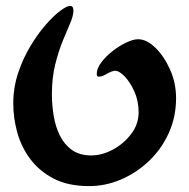

<svg xmlns="http://www.w3.org/2000/svg" viewBox="-20 -650 642 651"><path d="M25 -299Q25 -353 41.5 -402.5Q58 -452 83 -493.5Q108 -535 135 -566Q162 -597 184.5 -613.5Q207 -630 217 -630Q229 -630 229 -614Q229 -597 218 -571.5Q207 -546 193 -512Q179 -478 167.5 -432.5Q156 -387 156 -331Q156 -294 162 -257.5Q168 -221 183 -190.5Q198 -160 224 -141.5Q250 -123 289 -123Q326 -123 363 -143Q400 -163 425 -196Q450 -229 450 -269Q450 -308 435.5 -340Q421 -372 402.5 -391Q384 -410 371 -410Q360 -410 343 -400Q326 -390 315 -390Q308 -390 308 -399Q308 -418 323.5 -438.5Q339 -459 362 -477Q385 -495 408.5 -506Q432 -517 448 -517Q477 -517 506.5 -488.5Q536 -460 556.5 -414.5Q577 -369 577 -317Q577 -254 552.5 -199.5Q528 -145 485.5 -104.5Q443 -64 390.5 -41.5Q338 -19 282 -19Q211 -19 162 -44.5Q113 -70 82.5 -111Q52 -152 38.5 -201Q25 -250 25 -299Z"/></svg>

Font: Alkatra Medium
Style: Regular
Weight: 500
Designer: Suman Bhandary
Version: Version 1.100;gftools[0.9.22]